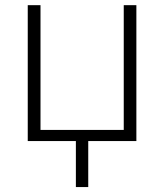

<svg xmlns="http://www.w3.org/2000/svg" viewBox="-20 -551 641 750"><path d="M276.4 0H88.4V-530.8H138.2V-43.5H463.4V-530.8H512.7V0H324.7V179.7H276.4Z"/></svg>

Font: Open Sans Light
Style: Regular
Weight: 300
Designer: Monotype Design Team
Foundry: Monotype Imaging Inc.
Version: Version 3.000; ttfautohint (v1.8.4)